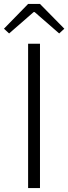

<svg xmlns="http://www.w3.org/2000/svg" viewBox="-36 -950 345 970"><path d="M106 0H166V-729H106ZM10 -781 134 -889H139L263 -781L289 -805L166 -930H106L-16 -805Z"/></svg>

Font: Noto Sans SC Light
Style: Regular
Weight: 300
Designer: Ryoko NISHIZUKA 西塚涼子 (kana, bopomofo & ideographs); Paul D. Hunt (Latin, Greek & Cyrillic); Sandoll Communications 산돌커뮤니
Foundry: Adobe
Version: Version 2.004;hotconv 1.0.118;makeotfexe 2.5.65603